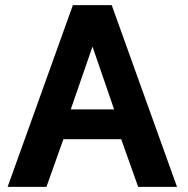

<svg xmlns="http://www.w3.org/2000/svg" viewBox="-20 -731 734 751"><path d="M341.8 -548.8 426.3 -303.2H256.8ZM417 -710.9H265.1L9.8 0H161.6L228 -186.5H454.1L520.5 0H672.4Z"/></svg>

Font: Tuffy
Style: Bold
Weight: 700
Designer: Thatcher Ulrich, Karoly Barta, Michael Everson
Version: Version 001.270